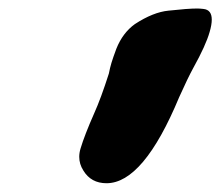

<svg xmlns="http://www.w3.org/2000/svg" viewBox="-20 -834 505 440"><path d="M224.1 -414.1Q188.5 -414.1 170.9 -443.4Q161.6 -458 161.6 -474.6Q161.6 -483.9 164.6 -493.7Q173.8 -524.4 195.8 -574.2Q211.4 -608.9 229.5 -665.5Q231.9 -678.2 235.4 -689.9Q238.8 -701.2 246.6 -722.2Q261.2 -758.8 289.1 -778.8Q331.1 -806.2 366.2 -809.6Q410.6 -814.5 432.1 -814.5Q437.5 -814.5 446.3 -813.5Q465.3 -811.5 465.3 -789.1Q465.3 -777.3 460.4 -760.7Q451.7 -730 422.9 -678.2Q410.6 -655.8 390.6 -611.3Q308.6 -414.1 224.1 -414.1Z"/></svg>

Font: Weird Comic
Style: Italic
Weight: 400
Italic angle: -16°
Designer: GGBotNet
Foundry: GGBotNet
Version: 0.80